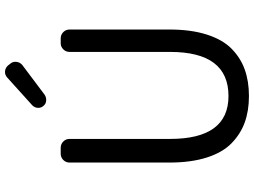

<svg xmlns="http://www.w3.org/2000/svg" viewBox="-143 -851 1007 761"><g transform="rotate(-90 360.5 -470.5)"><path d="M360.4 12.7Q301.8 12.7 255.9 -3.9Q210 -20.5 173.3 -56.2Q136.7 -91.8 116.7 -154.3Q96.7 -216.8 96.7 -302.7V-698.2Q96.7 -712.9 106.9 -723.1Q117.2 -733.4 131.8 -733.4H155.3Q169.9 -733.4 180.2 -723.1Q190.4 -712.9 190.4 -698.2V-299.8Q190.4 -68.4 360.4 -68.4Q535.2 -68.4 535.2 -299.8V-698.2Q535.2 -712.9 545.4 -723.1Q555.7 -733.4 569.3 -733.4H588.9Q603.5 -733.4 613.8 -723.1Q624 -712.9 624 -698.2V-302.7Q624 -216.8 604 -154.3Q584 -91.8 547.9 -56.2Q511.7 -20.5 465.3 -3.9Q418.9 12.7 360.4 12.7ZM365.2 -796.9Q356.4 -791 345.7 -791Q343.8 -791 341.8 -791Q329.1 -792 321.3 -801.8Q313.5 -810.5 313.5 -822.3Q313.5 -835.9 323.2 -845.7L433.6 -945.3Q443.4 -954.1 455.1 -954.1Q457 -954.1 458 -954.1Q471.7 -953.1 481.4 -942.4L488.3 -933.6Q496.1 -924.8 496.1 -913.1Q496.1 -896.5 483.4 -885.7Z"/></g></svg>

Font: Gen Jyuu GothicL Regular
Style: Regular
Weight: 400
Designer: [Source Han Sans]
Ryoko NISHIZUKA  (kana & ideographs); Paul D. Hunt (Latin, Greek & Cyrillic); Wenlong ZHANG  (bopomofo
Version: Version 1.002.20150607